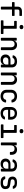

<svg xmlns="http://www.w3.org/2000/svg" viewBox="2886 -3704 829 6640"><g transform="rotate(90 3300.0 -384.5)"><path d="M231 0Q211 0 211 -20V-385H73Q53 -385 53 -405V-455Q53 -475 73 -475H211V-586Q211 -652 254 -691Q297 -730 371 -730H512Q532 -730 532 -710V-661Q532 -641 512 -641H371Q310 -641 310 -585V-475H512Q532 -475 532 -455V-405Q532 -385 512 -385H310V-20Q310 0 290 0Z M703 0Q683 0 683 -20V-70Q683 -90 703 -90H856Q876 -90 876 -110V-440Q876 -460 856 -460H723Q703 -460 703 -480V-530Q703 -550 723 -550H955Q975 -550 975 -530V-110Q975 -90 995 -90H1136Q1156 -90 1156 -70V-20Q1156 0 1136 0ZM916 -647Q882 -647 862 -664.5Q842 -682 842 -712Q842 -743 862 -761Q882 -779 916 -779Q950 -779 970 -761Q990 -743 990 -712Q990 -682 970 -664.5Q950 -647 916 -647Z M1308 0Q1288 0 1288 -20V-530Q1288 -550 1308 -550H1366Q1386 -550 1386 -530V-445H1387Q1394 -499 1432.5 -529.5Q1471 -560 1534 -560Q1616 -560 1665 -508Q1714 -456 1714 -368V-20Q1714 0 1694 0H1635Q1615 0 1615 -20V-352Q1615 -412 1585 -444Q1555 -476 1503 -476Q1449 -476 1418 -442.5Q1387 -409 1387 -349V-20Q1387 0 1367 0Z M2049 10Q1964 10 1914.5 -37.5Q1865 -85 1865 -162Q1865 -239 1916.5 -286Q1968 -333 2052 -333H2213V-375Q2213 -476 2101 -476Q2058 -476 2029.5 -462.5Q2001 -449 1992 -425Q1986 -406 1969 -406H1913Q1903 -406 1897 -412Q1891 -418 1893 -428Q1906 -486 1960.5 -523Q2015 -560 2101 -560Q2202 -560 2257 -512Q2312 -464 2312 -377V-21Q2312 0 2291 0H2236Q2215 0 2215 -21V-101H2213Q2206 -50 2162.5 -20Q2119 10 2049 10ZM2075 -73Q2138 -73 2175.5 -103.5Q2213 -134 2213 -187V-260H2061Q2018 -260 1991.5 -234.5Q1965 -209 1965 -167Q1965 -124 1994 -98.5Q2023 -73 2075 -73Z M2508 0Q2488 0 2488 -20V-530Q2488 -550 2508 -550H2566Q2586 -550 2586 -530V-445H2587Q2594 -499 2632.5 -529.5Q2671 -560 2734 -560Q2816 -560 2865 -508Q2914 -456 2914 -368V-20Q2914 0 2894 0H2835Q2815 0 2815 -20V-352Q2815 -412 2785 -444Q2755 -476 2703 -476Q2649 -476 2618 -442.5Q2587 -409 2587 -349V-20Q2587 0 2567 0Z M3308 10Q3207 10 3146 -46.5Q3085 -103 3085 -202V-349Q3085 -447 3146 -503.5Q3207 -560 3308 -560Q3399 -560 3457.5 -514.5Q3516 -469 3525 -389Q3529 -368 3506 -368H3448Q3430 -368 3427 -387Q3418 -428 3387 -450.5Q3356 -473 3308 -473Q3251 -473 3217.5 -440.5Q3184 -408 3184 -349V-202Q3184 -142 3217.5 -110Q3251 -78 3308 -78Q3356 -78 3387.5 -100Q3419 -122 3427 -163Q3430 -182 3448 -182H3506Q3528 -182 3526 -163Q3517 -83 3458.5 -36.5Q3400 10 3308 10Z M3900 10Q3801 10 3740.5 -49Q3680 -108 3680 -210V-340Q3680 -442 3740.5 -501Q3801 -560 3900 -560Q3966 -560 4015.5 -533.5Q4065 -507 4092.5 -459.5Q4120 -412 4120 -349V-270Q4120 -250 4100 -250H3777V-202Q3777 -142 3810 -108Q3843 -74 3900 -74Q3941 -74 3970 -87.5Q3999 -101 4011 -126Q4020 -142 4033 -142H4093Q4115 -142 4112 -123Q4096 -62 4038.5 -26Q3981 10 3900 10ZM3777 -349V-323H4023V-349Q4023 -412 3991 -446Q3959 -480 3900 -480Q3841 -480 3809 -446Q3777 -412 3777 -349Z M4303 0Q4283 0 4283 -20V-70Q4283 -90 4303 -90H4456Q4476 -90 4476 -110V-440Q4476 -460 4456 -460H4323Q4303 -460 4303 -480V-530Q4303 -550 4323 -550H4555Q4575 -550 4575 -530V-110Q4575 -90 4595 -90H4736Q4756 -90 4756 -70V-20Q4756 0 4736 0ZM4516 -647Q4482 -647 4462 -664.5Q4442 -682 4442 -712Q4442 -743 4462 -761Q4482 -779 4516 -779Q4550 -779 4570 -761Q4590 -743 4590 -712Q4590 -682 4570 -664.5Q4550 -647 4516 -647Z M4928 0Q4908 0 4908 -20V-530Q4908 -550 4928 -550H4986Q5006 -550 5006 -530V-444H5007Q5015 -498 5053.5 -529Q5092 -560 5156 -560Q5241 -560 5288 -507.5Q5335 -455 5335 -360V-332Q5335 -312 5315 -312H5256Q5236 -312 5236 -332V-359Q5236 -474 5123 -474Q5066 -474 5036.5 -441Q5007 -408 5007 -347V-20Q5007 0 4987 0Z M5649 10Q5564 10 5514.5 -37.5Q5465 -85 5465 -162Q5465 -239 5516.5 -286Q5568 -333 5652 -333H5813V-375Q5813 -476 5701 -476Q5658 -476 5629.5 -462.5Q5601 -449 5592 -425Q5586 -406 5569 -406H5513Q5503 -406 5497 -412Q5491 -418 5493 -428Q5506 -486 5560.5 -523Q5615 -560 5701 -560Q5802 -560 5857 -512Q5912 -464 5912 -377V-21Q5912 0 5891 0H5836Q5815 0 5815 -21V-101H5813Q5806 -50 5762.5 -20Q5719 10 5649 10ZM5675 -73Q5738 -73 5775.5 -103.5Q5813 -134 5813 -187V-260H5661Q5618 -260 5591.5 -234.5Q5565 -209 5565 -167Q5565 -124 5594 -98.5Q5623 -73 5675 -73Z M6278 8Q6191 8 6139.5 -28Q6088 -64 6081 -131Q6079 -152 6100 -152H6159Q6176 -152 6180 -134Q6193 -75 6278 -75H6322Q6371 -75 6397.5 -96Q6424 -117 6424 -155Q6424 -222 6358 -230L6210 -251Q6151 -260 6119 -299.5Q6087 -339 6087 -402Q6087 -476 6137 -517Q6187 -558 6277 -558H6321Q6398 -558 6448 -524Q6498 -490 6509 -433Q6513 -412 6491 -412H6430Q6415 -412 6409 -430Q6401 -450 6378 -463.5Q6355 -477 6321 -477H6277Q6232 -477 6207.5 -457Q6183 -437 6183 -403Q6183 -348 6238 -341L6377 -321Q6520 -302 6520 -155Q6520 -77 6468.5 -34.5Q6417 8 6322 8Z"/></g></svg>

Font: Pitagon Sans Mono Medium
Style: Regular
Weight: 500
Monospace: yes
Designer: Travis Tran
Foundry: Pitagon
Version: Version 1.001; ttfautohint (v1.8.4.7-5d5b);gftools[0.9.26]